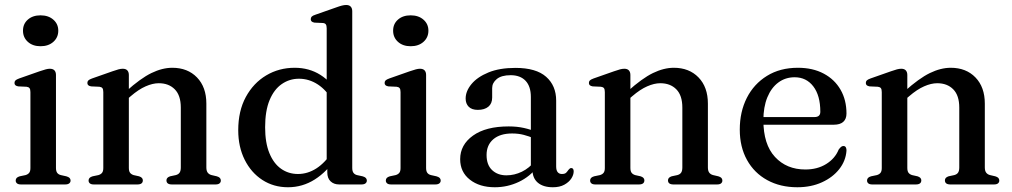

<svg xmlns="http://www.w3.org/2000/svg" viewBox="-20 -758 4158 789"><path d="M210 -450V-68Q210 -54.5 215 -47.8Q220 -41 230 -38.5L252.5 -33.5Q261.5 -31 265.8 -26.8Q270 -22.5 270 -16Q270 -9 264.5 -4.5Q259 0 247.5 0H66.5Q55 0 49.8 -4.5Q44.5 -9 44.5 -16Q44.5 -22.5 48.5 -26.8Q52.5 -31 61 -33.5L85 -38.5Q95 -41.5 100 -48Q105 -54.5 105 -67.5V-379.5Q105 -391 101.2 -395.8Q97.5 -400.5 89 -401.5L55 -403Q46.5 -404.5 43 -408Q39.5 -411.5 39.5 -417Q39.5 -423.5 43.5 -427.5Q47.5 -431.5 58.5 -435.5L142.5 -465Q158.5 -470.5 168 -473Q177.5 -475.5 184.5 -475.5Q197.5 -475.5 203.8 -468.8Q210 -462 210 -450ZM146.5 -568Q114.5 -568 94.5 -586Q74.5 -604 74.5 -632Q74.5 -660 94.5 -677.5Q114.5 -695 146.5 -695Q179 -695 199.2 -677.2Q219.5 -659.5 219.5 -632Q219.5 -604 199.2 -586Q179 -568 146.5 -568Z M509.5 -450V-68Q509.5 -54.5 514.5 -48Q519.5 -41.5 529 -38.5L551.5 -33.5Q567 -28.5 567 -17Q567 0 544.5 0H365.5Q354.5 0 349.2 -4.5Q344 -9 344 -16Q344 -22.5 348 -26.8Q352 -31 360.5 -33.5L384.5 -38.5Q394.5 -41.5 399.5 -48Q404.5 -54.5 404.5 -67.5V-379.5Q404.5 -391 400.8 -395.8Q397 -400.5 388.5 -401.5L354.5 -403Q346 -404.5 342.5 -408Q339 -411.5 339 -417Q339 -423.5 343 -427.5Q347 -431.5 358 -435.5L442 -465Q457.5 -470.5 467 -473Q476.5 -475.5 484.5 -475.5Q497 -475.5 503.2 -468.8Q509.5 -462 509.5 -450ZM495.5 -344 476 -363.5 498 -382.5Q557.5 -436 602.2 -457.8Q647 -479.5 688 -479.5Q751 -479.5 789.5 -439.8Q828 -400 828 -332V-70Q828 -55.5 833.8 -48.2Q839.5 -41 849.5 -38.5L871 -33.5Q879.5 -31 883.5 -26.8Q887.5 -22.5 887.5 -16Q887.5 -9 882.2 -4.5Q877 0 865.5 0H686.5Q664 0 664 -17Q664 -28.5 679 -33.5L702.5 -38.5Q713.5 -41.5 718.2 -48.8Q723 -56 723 -70V-316Q723 -366 698.2 -391Q673.5 -416 632.5 -416Q607.5 -416 578.5 -403.2Q549.5 -390.5 517 -362.5Z M1325 -81.5 1322.5 -85V-641.5Q1322.5 -653 1318.8 -658Q1315 -663 1306.5 -663.5L1272.5 -665Q1264 -666.5 1260.5 -670Q1257 -673.5 1257 -679Q1257 -685.5 1261 -689.8Q1265 -694 1276 -697.5L1360 -727Q1375 -732.5 1384.8 -735Q1394.5 -737.5 1402.5 -737.5Q1415 -737.5 1421.2 -730.8Q1427.5 -724 1427.5 -712V-68Q1427.5 -54.5 1432.5 -47.8Q1437.5 -41 1447 -38.5L1470 -33.5Q1479 -31 1483.2 -26.8Q1487.5 -22.5 1487.5 -16Q1487.5 -9 1482 -4.5Q1476.5 0 1465 0H1374Q1352 0 1338.5 -12.8Q1325 -25.5 1325 -49.5ZM959 -223Q959 -302 990.2 -359.5Q1021.5 -417 1074 -448.2Q1126.5 -479.5 1191 -479.5Q1250.5 -479.5 1296.8 -450.2Q1343 -421 1371.5 -367.5L1347 -343Q1322 -387.5 1286 -411Q1250 -434.5 1208.5 -434.5Q1169.5 -434.5 1137.8 -412.5Q1106 -390.5 1087.8 -346.5Q1069.5 -302.5 1069.5 -235Q1069.5 -171.5 1087 -128.8Q1104.5 -86 1135 -64.5Q1165.5 -43 1204.5 -43Q1244.5 -43 1280.5 -66.2Q1316.5 -89.5 1346.5 -136L1362.5 -110.5Q1324 -52.5 1273.5 -20.5Q1223 11.5 1163.5 11.5Q1104.5 11.5 1058.2 -18.5Q1012 -48.5 985.5 -101.5Q959 -154.5 959 -223Z M1731 -450V-68Q1731 -54.5 1736 -47.8Q1741 -41 1751 -38.5L1773.5 -33.5Q1782.5 -31 1786.8 -26.8Q1791 -22.5 1791 -16Q1791 -9 1785.5 -4.5Q1780 0 1768.5 0H1587.5Q1576 0 1570.8 -4.5Q1565.5 -9 1565.5 -16Q1565.5 -22.5 1569.5 -26.8Q1573.5 -31 1582 -33.5L1606 -38.5Q1616 -41.5 1621 -48Q1626 -54.5 1626 -67.5V-379.5Q1626 -391 1622.2 -395.8Q1618.5 -400.5 1610 -401.5L1576 -403Q1567.5 -404.5 1564 -408Q1560.5 -411.5 1560.5 -417Q1560.5 -423.5 1564.5 -427.5Q1568.5 -431.5 1579.5 -435.5L1663.5 -465Q1679.5 -470.5 1689 -473Q1698.5 -475.5 1705.5 -475.5Q1718.5 -475.5 1724.8 -468.8Q1731 -462 1731 -450ZM1667.5 -568Q1635.5 -568 1615.5 -586Q1595.5 -604 1595.5 -632Q1595.5 -660 1615.5 -677.5Q1635.5 -695 1667.5 -695Q1700 -695 1720.2 -677.2Q1740.5 -659.5 1740.5 -632Q1740.5 -604 1720.2 -586Q1700 -568 1667.5 -568Z M2168 -61V-71L2161.5 -74V-359.5Q2161.5 -403 2139.8 -426Q2118 -449 2078.5 -449Q2040.5 -449 2021.5 -433.2Q2002.5 -417.5 2002.5 -396V-357Q2002.5 -332.5 1986.8 -319.5Q1971 -306.5 1943.5 -306.5Q1919 -306.5 1906.2 -319.2Q1893.5 -332 1893.5 -353Q1893.5 -383.5 1917.5 -412.5Q1941.5 -441.5 1987 -460.2Q2032.5 -479 2098 -479Q2183 -479 2224.2 -442.5Q2265.5 -406 2265.5 -344.5V-74Q2265.5 -58 2271.8 -50.5Q2278 -43 2289 -43Q2301.5 -43 2306.8 -48.5Q2312 -54 2316 -60Q2318.5 -63 2321.2 -65.2Q2324 -67.5 2327.5 -67.5Q2332.5 -67.5 2335 -63.8Q2337.5 -60 2337.5 -54Q2337.5 -39.5 2327.8 -24.5Q2318 -9.5 2299 1Q2280 11.5 2252 11.5Q2212.5 11.5 2190.2 -7.2Q2168 -26 2168 -61ZM1871 -104Q1871 -163 1923.8 -200.8Q1976.5 -238.5 2070.5 -238.5Q2104.5 -238.5 2132.8 -232.2Q2161 -226 2182.5 -216L2174.5 -189.5Q2154 -198 2132.2 -203.8Q2110.5 -209.5 2084.5 -209.5Q2035 -209.5 2007.2 -185.8Q1979.5 -162 1979.5 -121Q1979.5 -80.5 2002.2 -59Q2025 -37.5 2061 -37.5Q2094 -37.5 2124.8 -52.5Q2155.5 -67.5 2177.5 -95.5L2188 -72.5Q2158.5 -32.5 2112 -10.5Q2065.5 11.5 2013.5 11.5Q1950.5 11.5 1910.8 -19.8Q1871 -51 1871 -104Z M2570.5 -450V-68Q2570.5 -54.5 2575.5 -48Q2580.5 -41.5 2590 -38.5L2612.5 -33.5Q2628 -28.5 2628 -17Q2628 0 2605.5 0H2426.5Q2415.5 0 2410.2 -4.5Q2405 -9 2405 -16Q2405 -22.5 2409 -26.8Q2413 -31 2421.5 -33.5L2445.5 -38.5Q2455.5 -41.5 2460.5 -48Q2465.5 -54.5 2465.5 -67.5V-379.5Q2465.5 -391 2461.8 -395.8Q2458 -400.5 2449.5 -401.5L2415.5 -403Q2407 -404.5 2403.5 -408Q2400 -411.5 2400 -417Q2400 -423.5 2404 -427.5Q2408 -431.5 2419 -435.5L2503 -465Q2518.5 -470.5 2528 -473Q2537.5 -475.5 2545.5 -475.5Q2558 -475.5 2564.2 -468.8Q2570.5 -462 2570.5 -450ZM2556.5 -344 2537 -363.5 2559 -382.5Q2618.5 -436 2663.2 -457.8Q2708 -479.5 2749 -479.5Q2812 -479.5 2850.5 -439.8Q2889 -400 2889 -332V-70Q2889 -55.5 2894.8 -48.2Q2900.5 -41 2910.5 -38.5L2932 -33.5Q2940.5 -31 2944.5 -26.8Q2948.5 -22.5 2948.5 -16Q2948.5 -9 2943.2 -4.5Q2938 0 2926.5 0H2747.5Q2725 0 2725 -17Q2725 -28.5 2740 -33.5L2763.5 -38.5Q2774.5 -41.5 2779.2 -48.8Q2784 -56 2784 -70V-316Q2784 -366 2759.2 -391Q2734.5 -416 2693.5 -416Q2668.5 -416 2639.5 -403.2Q2610.5 -390.5 2578 -362.5Z M3458.5 -291.5Q3458.5 -269 3445.2 -257.2Q3432 -245.5 3406.5 -245.5H3087V-277H3327Q3351 -277 3351 -298.5Q3351 -365.5 3322.2 -403Q3293.5 -440.5 3245.5 -440.5Q3207.5 -440.5 3178.5 -419Q3149.5 -397.5 3133.2 -357.8Q3117 -318 3117 -264Q3117 -164.5 3164.8 -113Q3212.5 -61.5 3289.5 -61.5Q3339 -61.5 3375.2 -84Q3411.5 -106.5 3426.5 -143.5Q3432.5 -151.5 3436.8 -154.8Q3441 -158 3446 -158Q3453 -158 3456 -152.2Q3459 -146.5 3458.5 -138.5Q3455.5 -97 3428.8 -63Q3402 -29 3357.5 -8.8Q3313 11.5 3256.5 11.5Q3186.5 11.5 3133 -17.8Q3079.5 -47 3049.8 -100.5Q3020 -154 3020 -225.5Q3020 -298.5 3049 -355.8Q3078 -413 3131.8 -446.2Q3185.5 -479.5 3259 -479.5Q3320 -479.5 3365 -455.5Q3410 -431.5 3434.2 -389.2Q3458.5 -347 3458.5 -291.5Z M3708.5 -450V-68Q3708.5 -54.5 3713.5 -48Q3718.5 -41.5 3728 -38.5L3750.5 -33.5Q3766 -28.5 3766 -17Q3766 0 3743.5 0H3564.5Q3553.5 0 3548.2 -4.5Q3543 -9 3543 -16Q3543 -22.5 3547 -26.8Q3551 -31 3559.5 -33.5L3583.5 -38.5Q3593.5 -41.5 3598.5 -48Q3603.5 -54.5 3603.5 -67.5V-379.5Q3603.5 -391 3599.8 -395.8Q3596 -400.5 3587.5 -401.5L3553.5 -403Q3545 -404.5 3541.5 -408Q3538 -411.5 3538 -417Q3538 -423.5 3542 -427.5Q3546 -431.5 3557 -435.5L3641 -465Q3656.5 -470.5 3666 -473Q3675.5 -475.5 3683.5 -475.5Q3696 -475.5 3702.2 -468.8Q3708.5 -462 3708.5 -450ZM3694.5 -344 3675 -363.5 3697 -382.5Q3756.5 -436 3801.2 -457.8Q3846 -479.5 3887 -479.5Q3950 -479.5 3988.5 -439.8Q4027 -400 4027 -332V-70Q4027 -55.5 4032.8 -48.2Q4038.5 -41 4048.5 -38.5L4070 -33.5Q4078.5 -31 4082.5 -26.8Q4086.5 -22.5 4086.5 -16Q4086.5 -9 4081.2 -4.5Q4076 0 4064.5 0H3885.5Q3863 0 3863 -17Q3863 -28.5 3878 -33.5L3901.5 -38.5Q3912.5 -41.5 3917.2 -48.8Q3922 -56 3922 -70V-316Q3922 -366 3897.2 -391Q3872.5 -416 3831.5 -416Q3806.5 -416 3777.5 -403.2Q3748.5 -390.5 3716 -362.5Z"/></svg>

Font: Fraunces 17pt
Style: Regular
Weight: 400
Version: Version 1.000;[b76b70a41]